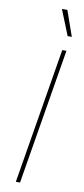

<svg xmlns="http://www.w3.org/2000/svg" viewBox="-103 -977 441 1014"><g transform="rotate(10 117.5 -470.5)"><path d="M204.6 -727.5 84 0H61.5L182.1 -727.5ZM197.3 -805.2 142.6 -941.4H171.9L219.7 -805.2Z"/></g></svg>

Font: Inter 18pt Thin
Style: Italic
Weight: 250
Italic angle: -9.3988°
Version: Version 4.001;git-66647c0bb